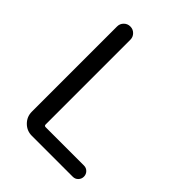

<svg xmlns="http://www.w3.org/2000/svg" viewBox="-208 -846 958 958"><g transform="rotate(45 271.0 -366.5)"><path d="M184.6 0Q149.4 0 124.5 -24.9Q99.6 -49.8 99.6 -85V-686.5Q99.6 -706.1 113.3 -719.7Q127 -733.4 146.5 -733.4Q166 -733.4 179.7 -719.7Q193.4 -706.1 193.4 -686.5V-88.9Q193.4 -79.1 203.1 -79.1H473.6Q490.2 -79.1 501.5 -67.4Q512.7 -55.7 512.7 -39.6Q512.7 -23.4 501.5 -11.7Q490.2 0 473.6 0Z"/></g></svg>

Font: irohamaru Regular
Style: Regular
Weight: 400
Designer: [Source Han Sans]
Ryoko NISHIZUKA  (kana & ideographs); Paul D. Hunt (Latin, Greek & Cyrillic); Wenlong ZHANG  (bopomofo
Version: Version 1.00